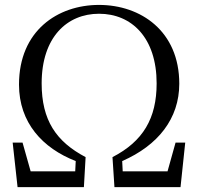

<svg xmlns="http://www.w3.org/2000/svg" viewBox="-20 -765 810 785"><path d="M51.8 0H323L330 -122.6C209.2 -186.3 150.3 -273.7 150.3 -424C150.3 -613.4 254.7 -708.8 384.8 -708.8C518.3 -708.8 620.4 -610.7 620.4 -424C620.4 -280.9 564.8 -187 439.9 -122.6L447.9 0H718.1L737.3 -182H697.8L658.4 -40.9L686.7 -64.6H465.6L482.8 -42.5L479.6 -106.5C626 -170.4 713 -280.1 713 -422.7C713 -637.6 555.7 -744.9 384.8 -744.9C216 -744.9 57.7 -639.6 57.7 -419.1C57.7 -263.4 154.2 -159.1 289.6 -106.5L286.4 -41.7L304.5 -64.6H80.6L111.7 -41.9L72.2 -182H31.8Z"/></svg>

Font: Source Han Serif CN VF
Style: Regular
Weight: 250
Designer: Ryoko NISHIZUKA 西塚涼子 (kana & ideographs); Frank Grießhammer (Latin, Greek & Cyrillic); Wenlong ZHANG 张文龙 (bopomofo); San
Foundry: Adobe
Version: Version 2.002;hotconv 1.1.0;makeotfexe 2.6.0